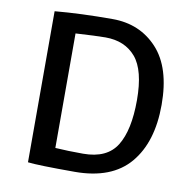

<svg xmlns="http://www.w3.org/2000/svg" viewBox="-81 -807 897 895"><g transform="rotate(10 367.5 -360.0)"><path d="M108 0V-715Q229 -726 381 -726Q510 -726 592.5 -637Q675 -548 675 -371.5Q675 -195 590 -94.5Q505 6 330 6Q155 6 108 0ZM222 -88Q282 -84 354 -84Q467 -84 512.5 -157.5Q558 -231 558 -373Q558 -515 506.5 -575.5Q455 -636 363 -636Q322 -636 222 -630Z"/></g></svg>

Font: Convergence
Style: Regular
Weight: 400
Designer: Nicolas Silva and John Vargas
Foundry: Nicolas Silva and Jonh Vargas
Version: Version 1.002